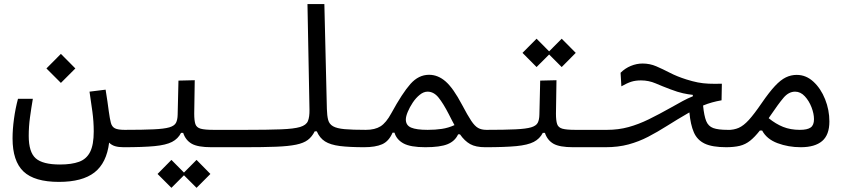

<svg xmlns="http://www.w3.org/2000/svg" viewBox="-20 -713 4142 933"><path d="M266.6 170.9Q147.5 170.9 94.2 120.4Q41 69.8 41 -40.5Q41 -84.5 47.9 -135Q54.7 -185.5 67.4 -232.9H139.6Q131.8 -187.5 125.7 -142.6Q119.6 -97.7 119.6 -52.7Q119.6 26.4 153.6 56.4Q187.5 86.4 271.5 86.4Q327.6 86.4 364 73.2Q400.4 60.1 418 25.1Q435.5 -9.8 435.5 -74.2Q435.5 -122.1 429 -169.9Q422.4 -217.8 415 -267.6L493.2 -277.3Q498.5 -247.6 502.2 -219.2Q505.9 -190.9 508.8 -170.9Q513.7 -135.3 518.8 -116Q523.9 -96.7 538.6 -89.4Q553.2 -82 585.9 -82Q609.4 -82 617.7 -73.2Q626 -64.5 626 -42.5Q626 -20 616.5 -8.8Q606.9 2.4 580.1 2.4Q556.2 2.4 539.1 -2.7Q522 -7.8 510.3 -20Q498 79.1 439 125Q379.9 170.9 266.6 170.9ZM275.9 -310.1 205.6 -380.4 275.9 -451.2 346.2 -380.4Z M580.1 2.4 585.9 -82Q674.8 -82 726.6 -84.5Q778.3 -86.9 803 -94.2Q827.6 -101.6 835.2 -116.2Q842.8 -130.9 843.3 -155.8L847.2 -321.3L926.3 -323.2L923.8 -160.6Q923.8 -127 929.4 -110.1Q935.1 -93.3 955.1 -87.6Q975.1 -82 1018.6 -82H1171.9Q1207 -82 1207 -44.9Q1207 -17.1 1195.3 -7.3Q1183.6 2.4 1166 2.4H1007.3Q941.4 2.4 911.6 -14.6Q881.8 -31.7 870.1 -67.4H859.9Q845.2 -38.6 815.9 -23.4Q786.6 -8.3 730.7 -2.9Q674.8 2.4 580.1 2.4ZM935.1 199.7 874 138.7 813 199.7 745.6 132.3 813 64 874 125.5 935.1 64 1002.4 132.3Z M1166 2.4Q1137.7 2.4 1137.7 -42Q1137.7 -65.9 1147.5 -74Q1157.2 -82 1171.9 -82Q1281.7 -82 1345 -84.5Q1408.2 -86.9 1438.2 -95.9Q1468.3 -105 1476.3 -124.8Q1484.4 -144.5 1483.9 -179.2L1474.1 -693.4H1556.2L1568.4 -183.6Q1569.3 -150.4 1574.7 -130.1Q1580.1 -109.9 1598.4 -99.4Q1616.7 -88.9 1654.5 -85.4Q1692.4 -82 1757.8 -82Q1794.4 -82 1794.4 -42Q1794.4 -16.1 1783.9 -6.8Q1773.4 2.4 1752 2.4Q1678.2 2.4 1631.8 -3.4Q1585.4 -9.3 1559.3 -25.9Q1533.2 -42.5 1519.5 -74.7H1509.3Q1496.1 -48.3 1475.8 -33Q1455.6 -17.6 1418.7 -10Q1381.8 -2.4 1321 0Q1260.3 2.4 1166 2.4Z M1749 2.4Q1736.8 2.4 1731.4 -8.1Q1726.1 -18.6 1726.1 -43.9Q1726.1 -61 1733.6 -71.5Q1741.2 -82 1757.8 -82Q1801.8 -82 1829.1 -99.1Q1856.4 -116.2 1881.8 -163.1Q1935.1 -260.7 1974.6 -305.2Q2014.2 -349.6 2064.9 -349.6Q2108.4 -349.6 2145.5 -317.1Q2182.6 -284.7 2225.1 -204.1Q2252.4 -152.3 2269.8 -126.2Q2287.1 -100.1 2303.5 -91.1Q2319.8 -82 2343.8 -82Q2361.3 -82 2369.1 -75.9Q2377 -69.8 2377 -43.9Q2377 -12.2 2366.2 -4.9Q2355.5 2.4 2337.9 2.4Q2292 2.4 2264.9 -12.7Q2237.8 -27.8 2215.3 -60.1H2206.1Q2190.9 -26.9 2154.5 -12.2Q2118.2 2.4 2046.9 2.4Q1974.6 2.4 1940.7 -16.1Q1906.7 -34.7 1897 -68.4H1887.7Q1869.6 -26.4 1836.9 -12Q1804.2 2.4 1749 2.4ZM2188.5 -105Q2182.1 -116.7 2175.3 -129.9Q2168.5 -143.1 2161.1 -157.7Q2134.3 -210 2111.1 -238.8Q2087.9 -267.6 2057.6 -267.6Q2038.6 -267.6 2019.8 -252.4Q2001 -237.3 1985.8 -214.6Q1970.7 -191.9 1961.4 -169.4Q1952.1 -147 1952.1 -132.3Q1952.1 -104 1977.8 -93Q2003.4 -82 2058.1 -82Q2095.7 -82 2127 -86.7Q2158.2 -91.3 2188.5 -105Z M2337.9 2.4 2343.8 -82Q2432.6 -82 2484.4 -84.5Q2536.1 -86.9 2560.8 -94.2Q2585.4 -101.6 2593 -116.2Q2600.6 -130.9 2601.1 -155.8L2605 -321.3L2684.1 -323.2L2681.6 -160.6Q2681.6 -127 2687.3 -110.1Q2692.9 -93.3 2712.9 -87.6Q2732.9 -82 2776.4 -82H2929.7Q2964.8 -82 2964.8 -44.9Q2964.8 -17.1 2953.1 -7.3Q2941.4 2.4 2923.8 2.4H2765.1Q2699.2 2.4 2669.4 -14.6Q2639.6 -31.7 2627.9 -67.4H2617.7Q2603 -38.6 2573.7 -23.4Q2544.4 -8.3 2488.5 -2.9Q2432.6 2.4 2337.9 2.4ZM2709.5 -387.2 2648.4 -448.2 2587.4 -387.2 2519 -456.1 2587.4 -524.9 2648.4 -463.4 2709.5 -524.9 2777.8 -456.1Z M3509.8 2.4Q3441.4 2.4 3404.5 -15.1Q3367.7 -32.7 3351.6 -70.1Q3335.4 -107.4 3330.1 -166.5Q3328.1 -165.5 3326.2 -164.6Q3269.5 -131.8 3222.2 -101.8Q3174.8 -71.8 3129.6 -48.3Q3084.5 -24.9 3034.2 -11.2Q2983.9 2.4 2921.4 2.4Q2909.7 2.4 2902.6 -7.3Q2895.5 -17.1 2895.5 -41Q2895.5 -82 2929.7 -82Q2985.4 -82 3034.2 -95.5Q3083 -108.9 3132.8 -133.3Q3182.6 -157.7 3240.7 -190.4Q3273.4 -209 3297.9 -222.2Q3322.3 -235.4 3346.7 -245.1V-252Q3323.7 -254.4 3299.1 -259.8Q3274.4 -265.1 3238.3 -278.8Q3199.2 -293.5 3165.8 -307.9Q3132.3 -322.3 3094.7 -322.3Q3067.9 -322.3 3047.4 -315.7Q3026.9 -309.1 2999.5 -293.5L2995.6 -359.4Q3017.6 -381.3 3045.7 -392.8Q3073.7 -404.3 3102.5 -404.3Q3137.7 -404.3 3168.9 -390.9Q3200.2 -377.4 3235.1 -359.4Q3270 -341.3 3314.9 -327.1Q3345.7 -317.4 3370.8 -312.5Q3396 -307.6 3423.3 -306.4Q3450.7 -305.2 3487.8 -306.2L3486.3 -225.6Q3461.4 -221.2 3440.2 -215.3Q3418.9 -209.5 3396.5 -200.2Q3401.4 -150.4 3411.6 -125Q3421.9 -99.6 3445.8 -90.8Q3469.7 -82 3515.6 -82Q3534.2 -82 3542.5 -76.2Q3550.8 -70.3 3550.8 -51.3Q3550.8 -19 3539.1 -8.3Q3527.3 2.4 3509.8 2.4Z M3506.8 2.4Q3493.7 2.4 3488 -8.1Q3482.4 -18.6 3482.4 -44.9Q3482.4 -81.5 3515.6 -81.5Q3546.4 -81.5 3569.8 -91.8Q3593.3 -102.1 3618.9 -130.1Q3644.5 -158.2 3681.6 -212.4Q3717.8 -265.1 3745.6 -294.9Q3773.4 -324.7 3798.6 -336.9Q3823.7 -349.1 3851.6 -349.1Q3897 -349.1 3932.9 -315.9Q3968.8 -282.7 3989.5 -230.7Q4010.3 -178.7 4010.3 -122.6Q4010.3 -57.6 3975.1 -27.6Q3939.9 2.4 3871.1 2.4Q3811 2.4 3758.3 -17.3Q3705.6 -37.1 3683.6 -78.6H3672.4Q3647.5 -46.9 3625 -29.1Q3602.5 -11.2 3575 -4.4Q3547.4 2.4 3506.8 2.4ZM3715.3 -138.7Q3749.5 -110.8 3785.4 -96.4Q3821.3 -82 3866.7 -82Q3903.3 -82 3919.4 -93.5Q3935.5 -105 3935.5 -133.8Q3935.5 -160.2 3923.6 -191.4Q3911.6 -222.7 3890.9 -245.1Q3870.1 -267.6 3843.8 -267.6Q3812.5 -267.6 3787.4 -237.8Q3762.2 -208 3723.6 -150.9Q3719.2 -144 3715.3 -138.7Z"/></svg>

Font: Cascadia Mono SemiLight
Style: Regular
Weight: 350
Monospace: yes
Designer: Aaron Bell
Foundry: Saja Typeworks
Version: Version 2404.023; ttfautohint (v1.8.4)